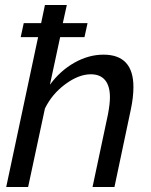

<svg xmlns="http://www.w3.org/2000/svg" viewBox="-20 -750 607 770"><path d="M395 -530.8Q515.1 -530.8 515.1 -400.9Q515.1 -360.4 504.9 -312L439 0H351.1L413.1 -292Q420.9 -333.5 420.9 -359.9Q420.9 -405.3 401.4 -428.7Q381.8 -452.1 344.2 -452.1Q295.9 -452.1 242.2 -412.6Q188.5 -373 160.2 -314.9L92.8 0H4.9L132.8 -601.1H63L75.2 -657.2H145L160.2 -730H248L231.9 -657.2H331.1L318.8 -601.1H221.2L180.2 -410.2Q221.7 -466.8 278.8 -498.8Q335.9 -530.8 395 -530.8Z"/></svg>

Font: Rawline Medium
Style: Italic
Weight: 500
Italic angle: -12°
Designer: Matt McInerney, Pablo Impallari, Rodrigo Fuenzalida
Foundry: Matt McInerney, Pablo Impallari, Rodrigo Fuenzalida
Version: Version 4.020;PS 004.020;hotconv 1.0.88;makeotf.lib2.5.64775